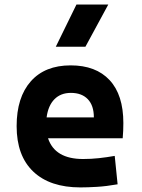

<svg xmlns="http://www.w3.org/2000/svg" viewBox="-20 -815 626 845"><path d="M334 9.8Q199.7 9.8 126.5 -59.8Q53.2 -129.4 53.2 -259.8Q53.2 -386.7 115.5 -457Q177.7 -527.3 291 -527.3Q401.9 -527.3 462.4 -462.4Q522.9 -397.5 522.9 -273.4Q522.9 -238.3 520 -206.5H191.4Q221.7 -115.2 345.7 -115.2Q380.9 -115.2 415 -118.9Q449.2 -122.6 484.9 -128.9L497.6 -3.9Q447.8 4.9 406.7 7.3Q365.7 9.8 334 9.8ZM185.1 -298.3H393.1Q393.1 -350.6 366.5 -378.4Q339.8 -406.2 292 -406.2Q247.1 -406.2 219.5 -378.2Q191.9 -350.1 185.1 -298.3ZM225.6 -609.4 316.4 -794.9H456.5L356 -609.4Z"/></svg>

Font: CaskaydiaMono NF
Style: Bold
Weight: 700
Designer: Aaron Bell
Foundry: Saja Typeworks
Version: Version 2111.001; ttfautohint (v1.8.4);Nerd Fonts 3.1.1